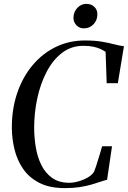

<svg xmlns="http://www.w3.org/2000/svg" viewBox="-20 -960 658 989"><path d="M315 9Q235.5 9 182.8 -18Q130 -45 99 -90.2Q68 -135.5 54.5 -191.2Q41 -247 41 -304Q41 -400 69 -481.8Q97 -563.5 147.8 -624Q198.5 -684.5 267.2 -718Q336 -751.5 417.5 -751.5Q469 -751.5 506.5 -745Q544 -738.5 571 -731.2Q598 -724 618.5 -722L587 -531.5H529.5L524 -693Q513.5 -700 498.5 -707.2Q483.5 -714.5 461.5 -719.2Q439.5 -724 409.5 -724Q346.5 -724 299 -687.2Q251.5 -650.5 219.8 -589.2Q188 -528 172 -453.2Q156 -378.5 156 -302.5Q156 -251 164.5 -200.5Q173 -150 193.5 -109Q214 -68 249 -43.2Q284 -18.5 337 -18.5Q358.5 -18.5 384.8 -26Q411 -33.5 433.2 -46.5Q455.5 -59.5 465 -76.5Q469.5 -87.5 475 -104.2Q480.5 -121 486 -139.5Q491.5 -158 497 -175.5Q502.5 -193 506 -206.5H557L531.5 -34Q516.5 -30.5 496.2 -23.5Q476 -16.5 450 -9Q424 -1.5 390.5 3.8Q357 9 315 9ZM412 -814Q396.5 -814 384.2 -821.5Q372 -829 365 -841.8Q358 -854.5 358.5 -869.5Q359 -899 378.5 -919.5Q398 -940 424 -940Q451.5 -940 467 -923.8Q482.5 -907.5 481.5 -885Q481.5 -856.5 462 -835.2Q442.5 -814 412 -814Z"/></svg>

Font: Merriweather 144pt
Style: Italic
Weight: 400
Italic angle: -7.8°
Version: Version 2.101